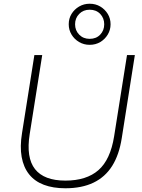

<svg xmlns="http://www.w3.org/2000/svg" viewBox="-20 -1000 760 1028"><path d="M330 8Q264 8 215 -10.5Q166 -29 136 -66.5Q106 -104 96 -159.5Q86 -215 98 -288L164 -705H206L139 -282Q119 -156 167.5 -94.5Q216 -33 330 -33Q443 -33 507 -89Q571 -145 591 -270L660 -705H702L632 -261Q618 -171 580.5 -111.5Q543 -52 480.5 -22Q418 8 330 8ZM460 -760Q429 -760 403.5 -775Q378 -790 363 -815Q348 -840 348 -870Q348 -901 363 -925.5Q378 -950 403.5 -965Q429 -980 460 -980Q492 -980 517 -965Q542 -950 557 -925.5Q572 -901 572 -870Q572 -840 557 -815Q542 -790 517 -775Q492 -760 460 -760ZM460 -792Q495 -792 516.5 -814.5Q538 -837 538 -870Q538 -903 516.5 -925.5Q495 -948 460 -948Q426 -948 404 -925.5Q382 -903 382 -870Q382 -837 404 -814.5Q426 -792 460 -792Z"/></svg>

Font: Nunito Sans 12pt ExtraLight 12pt ExtraLight
Style: Italic
Weight: 250
Italic angle: -9°
Version: Version 3.101;gftools[0.9.27]